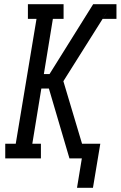

<svg xmlns="http://www.w3.org/2000/svg" viewBox="-20 -755 575 915"><path d="M347 140 370 0H311L213 -333H177L134 -70H175V0H5V-70H55L154 -665H113V-735H283V-665H232L189 -402H216L424 -735H497L491 -699L469 -665L282 -368L371 -70H458L423 140ZM469 -665Q475 -673 480 -681.5Q485 -690 491 -699L497 -735H535V-665Z"/></svg>

Font: Iosevka Slab Oblique
Style: Regular
Weight: 400
Italic angle: -9°
Monospace: yes
Designer: Belleve Invis
Foundry: Belleve Invis
Version: Version 11.1.1; ttfautohint (v1.8.3)